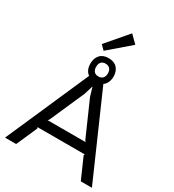

<svg xmlns="http://www.w3.org/2000/svg" viewBox="-283 -1402 1408 1556"><g transform="rotate(30 421.5 -623.5)"><path d="M243.2 -294.9H600.1L589.8 -305.2L446.8 -629.9L422.9 -710.9H420.9L396 -629.9L252.9 -305.2ZM421.9 -926.8Q394.5 -926.8 380.9 -910.6Q367.2 -894.5 367.2 -867.2Q367.2 -839.4 380.9 -823.2Q394.5 -807.1 421.9 -807.1Q448.7 -807.1 462.9 -823.5Q477.1 -839.8 477.1 -867.2Q477.1 -894.5 462.9 -910.6Q448.7 -926.8 421.9 -926.8ZM487.8 -774.9 828.1 0H724.1L638.2 -194.8L643.1 -205.1H200.2L205.1 -194.8L119.1 0H15.1L355 -773.9Q314 -803.2 314 -867.2Q314 -916.5 341.6 -947.3Q369.1 -978 420.9 -978Q474.1 -978 502 -947.5Q529.8 -917 529.8 -867.2Q529.8 -837.9 518.8 -813.5Q507.8 -789.1 487.8 -774.9ZM484.9 -1247.1 553.2 -1179.2 355 -1008.8 314.9 -1048.8Z"/></g></svg>

Font: Sinkin Sans 400 Regular
Style: Regular
Weight: 400
Designer: Keith Bates
Foundry: K-Type
Version: Sinkin Sans (version 1.0)  by Keith Bates   •   © 2014   www